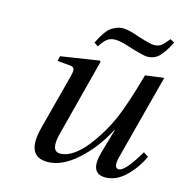

<svg xmlns="http://www.w3.org/2000/svg" viewBox="-103 -778 851 886"><g transform="rotate(15 322.0 -335.0)"><path d="M126 -450.2 131.8 -474.1 314 -502 318.8 -497.1 223.1 -127.9Q200.2 -40 248 -40Q277.8 -40 310.1 -62Q342.3 -84 370.1 -119.6Q397.9 -155.3 421.1 -194.3Q444.3 -233.4 461.9 -273.9Q492.7 -346.2 533.2 -490.2L622.1 -502L515.1 -94.2Q501.5 -40 527.8 -40Q558.1 -40 620.1 -146L644 -130.9Q614.7 -69.3 571 -28.6Q527.3 12.2 477.1 12.2Q400.4 12.2 431.2 -96.2L463.9 -210H461.9Q414.1 -117.2 342 -52.5Q270 12.2 201.2 12.2Q95.7 12.2 133.8 -132.8L203.1 -397Q207.5 -414.1 208 -423.1Q208.5 -432.1 204.1 -438Q199.7 -443.8 188 -444.8ZM269 -576.2Q277.8 -593.8 282.5 -602.3Q287.1 -610.8 298.3 -627.2Q309.6 -643.6 319.8 -651.6Q330.1 -659.7 346.2 -666.7Q362.3 -673.8 380.9 -673.8Q407.7 -673.8 460 -654.8Q518.6 -636.2 536.1 -636.2Q556.2 -636.2 569.1 -645.5Q582 -654.8 604 -682.1L624 -670.9Q599.6 -622.6 576.9 -599.4Q554.2 -576.2 520 -576.2Q502.4 -576.2 439.9 -595.2Q385.3 -613.8 359.9 -613.8Q335.9 -613.8 320.8 -602.3Q305.7 -590.8 288.1 -563Z"/></g></svg>

Font: Linguistics Pro
Style: Italic
Weight: 400
Italic angle: -12°
Designer: Stefan Peev, Context Ltd
Foundry: Stefan Peev, Context Ltd
Version: Version 001.000